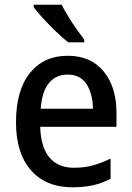

<svg xmlns="http://www.w3.org/2000/svg" viewBox="-20 -786 559 816"><path d="M268 -549Q366 -549 420.5 -482.5Q475 -416 475 -307V-247H151Q153 -162 189.5 -117.5Q226 -73 294 -73Q338 -73 374.5 -83Q411 -93 450 -112V-26Q413 -7 375 1.5Q337 10 288 10Q175 10 111.5 -62.5Q48 -135 48 -266Q48 -402 107 -475.5Q166 -549 268 -549ZM267 -469Q217 -469 187.5 -432.5Q158 -396 153 -324H375Q374 -387 348 -428Q322 -469 267 -469ZM242 -766Q253 -744 270 -716Q287 -688 305.5 -662Q324 -636 338 -618V-606H270Q248 -623 218.5 -651.5Q189 -680 162.5 -708.5Q136 -737 123 -756V-766Z"/></svg>

Font: Noto Sans Malayalam SemiCondensed Medium
Style: Regular
Weight: 500
Width: 4
Designer: Jelle Bosma - Monotype Design Team
Foundry: Monotype Imaging Inc.
Version: Version 2.104; ttfautohint (v1.8.4.7-5d5b)